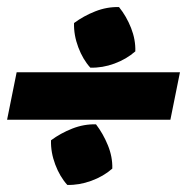

<svg xmlns="http://www.w3.org/2000/svg" viewBox="-28 -550 528 542"><path d="M227 -359Q206 -382 193 -416.5Q180 -451 181 -485Q208 -505 241 -518Q274 -531 308 -530Q329 -504 342 -471Q355 -438 354 -405Q329 -383 295 -370.5Q261 -358 227 -359ZM-8 -212 19 -346H480L453 -212ZM162 -28Q141 -51 128 -85.5Q115 -120 116 -154Q143 -174 176 -187Q209 -200 243 -199Q263 -173 276.5 -140Q290 -107 289 -74Q264 -52 229.5 -39.5Q195 -27 162 -28Z"/></svg>

Font: Piazzolla SC Black
Style: Italic
Weight: 900
Italic angle: -11.3°
Designer: Juan Pablo del Peral
Foundry: Huerta Tipografica
Version: Version 1.330